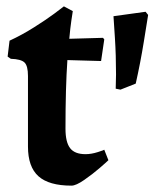

<svg xmlns="http://www.w3.org/2000/svg" viewBox="-20 -572 486 604"><path d="M14 -387 4 -394 10 -444Q49 -462 87 -486Q125 -510 150 -528.5Q175 -547 181 -552L209 -537Q208 -531 204.5 -507.5Q201 -484 198 -450L304 -453L308 -448L298 -380L192 -383Q186 -296 186 -167Q186 -125 200.5 -106Q215 -87 249 -87Q267 -87 287.5 -93.5Q308 -100 308 -101L321 -68Q315 -62 293 -43Q271 -24 245 -6Q219 12 205 12Q134 12 101 -17.5Q68 -47 68 -111V-333Q68 -365 57 -375.5Q46 -386 14 -387ZM407 -309 359 -290 344 -293 345 -338Q345 -399 341.5 -452.5Q338 -506 337 -521L438 -535L446 -525Q443 -506 432.5 -441Q422 -376 407 -309Z"/></svg>

Font: Sahitya
Style: Bold
Weight: 700
Designer: Juan Pablo del Peral
Foundry: Juan Pablo del Peral (http://www.huertatipografica.com)
Version: Version 1.001;PS 001.000;hotconv 1.0.70;makeotf.lib2.5.58329